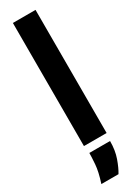

<svg xmlns="http://www.w3.org/2000/svg" viewBox="-236 -710 682 932"><g transform="rotate(-30 104.5 -244.0)"><path d="M41 0V-690H168V0ZM22 202Q41 144 44 103.5Q47 63 47 42H163Q163 94 148.5 135Q134 176 118 202Z"/></g></svg>

Font: Bricolage Grotesque 48pt SemiBold
Style: Regular
Weight: 600
Designer: Mathieu Triay
Foundry: Atelier Triay
Version: Version 1.000; ttfautohint (v1.8.4.7-5d5b);gftools[0.9.32]